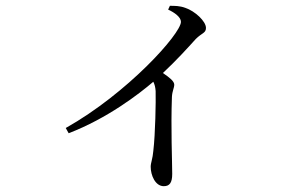

<svg xmlns="http://www.w3.org/2000/svg" viewBox="-20 -582 1040 660"><path d="M558 -549C580 -539 602 -523 602 -507C602 -466 418 -261 206 -142L216 -124C349 -175 458 -259 507 -301C512 -291 514 -282 515 -269C516 -235 514 -121 507 -63C505 -37 498 -22 498 -9C498 21 514 58 543 58C563 58 572 46 572 16C572 -27 567 -140 571 -249C572 -269 579 -280 579 -291C579 -303 562 -316 540 -331C588 -376 625 -417 653 -448C674 -469 688 -468 688 -486C688 -509 650 -544 617 -555C598 -562 581 -562 564 -562Z"/></svg>

Font: Source Han Serif AKR9
Style: Regular
Weight: 400
Designer: Ryoko NISHIZUKA 西塚涼子 (kana & ideographs); Frank Grießhammer (Latin, Greek & Cyrillic); Sandoll Communications 산돌커뮤니케이션, 
Foundry: Adobe Systems Incorporated
Version: Version 1.005;hotconv 1.0.107;makeotfexe 2.5.65593